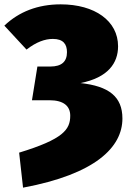

<svg xmlns="http://www.w3.org/2000/svg" viewBox="-35 -739 591 883"><path d="M244 -719C139 -719 52 -685 -15 -621L87 -511C132 -546 172 -560 208 -560C256 -560 273 -536 273 -499C273 -456 249 -433 196 -433H137L112 -278H192C258 -278 288 -251 288 -207C288 -143 256 -99 53 -37L71 124C404 62 528 -62 528 -194C528 -295 465 -343 335 -357C462 -382 508 -449 508 -526C508 -643 401 -719 244 -719Z"/></svg>

Font: Fira Sans Ultra
Style: Regular
Weight: 950
Designer: Carrois Corporate & Edenspiekermann AG
Foundry: Carrois Corporate GbR & Edenspiekermann AG
Version: Version 4.203;PS 004.203;hotconv 1.0.88;makeotf.lib2.5.64775